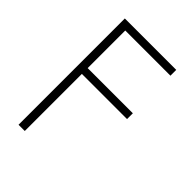

<svg xmlns="http://www.w3.org/2000/svg" viewBox="-217 -650 958 958"><g transform="rotate(45 262.5 -171.0)"><path d="M90.3 204.1V-545.9H453.1V-504.9H134.3V-239.7H453.1V-198.7H134.3V204.1Z"/></g></svg>

Font: Inter ExtraLight
Style: Regular
Weight: 250
Designer: Rasmus Andersson
Foundry: rsms
Version: Version 4.001;git-66647c0bb